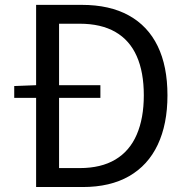

<svg xmlns="http://www.w3.org/2000/svg" viewBox="-20 -753 752 773"><path d="M37.3 -359.1V-406.6L127.4 -410.1H384.2V-359.1ZM125.4 0V-733.4H308.9Q421.7 -733.4 498.5 -690.9Q575.4 -648.5 614.8 -567.5Q654.2 -486.5 654.2 -369.3Q654.2 -253.1 615 -170.2Q575.8 -87.3 499.7 -43.7Q423.6 0 312.8 0ZM217.8 -76.3H300.9Q387.1 -76.3 444.6 -110.7Q502.1 -145.1 530.5 -211.1Q559 -277 559 -369.3Q559 -462.6 530.5 -526.8Q502.1 -591.1 444.6 -624.3Q387.1 -657.5 300.9 -657.5H217.8Z"/></svg>

Font: Noto Sans TC
Style: Regular
Weight: 100
Designer: Ryoko NISHIZUKA 西塚涼子 (kana, bopomofo & ideographs); Paul D. Hunt (Latin, Greek & Cyrillic); Sandoll Communications 산돌커뮤니
Foundry: Adobe
Version: Version 2.004;hotconv 1.0.118;makeotfexe 2.5.65603